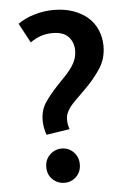

<svg xmlns="http://www.w3.org/2000/svg" viewBox="-52 -754 544 804"><g transform="rotate(-5 219.5 -352.5)"><path d="M204 -715Q250 -715 286.5 -702Q323 -689 348 -666.5Q373 -644 386 -613Q399 -582 399 -546Q399 -493 371 -451Q343 -409 302 -369Q281 -348 265.5 -333Q250 -318 240 -305Q230 -292 225 -279.5Q220 -267 220 -252Q220 -232 227 -212L129 -197Q124 -210 121 -226Q118 -242 118 -258Q118 -301 139 -332.5Q160 -364 198 -404Q217 -423 232 -439.5Q247 -456 257.5 -471.5Q268 -487 273.5 -503.5Q279 -520 279 -540Q279 -572 258 -595.5Q237 -619 191 -619Q167 -619 144 -612Q121 -605 97 -588L53 -670Q82 -691 122 -703Q162 -715 204 -715ZM116 -62Q116 -93 137 -113.5Q158 -134 187 -134Q216 -134 236.5 -113.5Q257 -93 257 -62Q257 -30 236.5 -10Q216 10 187 10Q158 10 137 -10Q116 -30 116 -62Z"/></g></svg>

Font: Mukta SemiBold
Style: Regular
Weight: 600
Designer: Girish Dalvi and Yashodeep Gholap
Foundry: Ek Type
Version: Version 2.538;PS 1.002;hotconv 16.6.51;makeotf.lib2.5.65220;